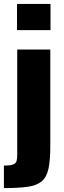

<svg xmlns="http://www.w3.org/2000/svg" viewBox="-41 -763 325 981"><path d="M46 -609V-743H217V-609ZM-21 198V83Q12 83 26 77.5Q40 72 43.5 60Q47 48 47 31V-510H216V-17Q216 57 206.5 100Q197 143 171.5 164Q146 185 99.5 191.5Q53 198 -21 198Z"/></svg>

Font: Saira SemiCondensed ExtraBold
Style: Regular
Weight: 800
Width: 4
Designer: Hector Gatti with collaboration of the Omnibus-Type team
Foundry: Omnibus-Type
Version: Version 1.101